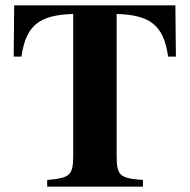

<svg xmlns="http://www.w3.org/2000/svg" viewBox="-20 -696 707 716"><path d="M253 -117C253 -43 242 -32 156 -25V0H513V-25C426 -31 415 -41 415 -117V-644C538 -640 590 -604 607 -485H636L634 -676H33L31 -485H60C77 -604 129 -640 253 -644Z"/></svg>

Font: XITS Math
Style: Bold
Weight: 700
Designer: MicroPress Inc., with final additions and corrections provided by Coen Hoffman, Elsevier (retired)
Version: Version 1.105